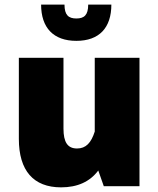

<svg xmlns="http://www.w3.org/2000/svg" viewBox="-20 -805 681 830"><path d="M61.5 -204.6C61.5 -67.4 124.5 4.9 244.1 4.9C314.9 4.9 368.7 -19.5 404.8 -67.9L428.7 0H583V-555.2H389.6V-236.3C374 -187.5 351.6 -163.1 313 -163.1C272.5 -163.1 254.4 -189.9 254.4 -249V-555.2H61.5ZM361.3 -785.2C361.3 -739.7 343.8 -725.1 310.1 -725.1C276.4 -725.1 258.8 -739.7 258.8 -785.2H157.7C157.7 -685.1 210.9 -628.4 310.1 -628.4C409.2 -628.4 461.4 -685.1 461.4 -785.2Z"/></svg>

Font: Estedad Black
Style: Regular
Weight: 900
Designer: Amin Abedi
Version: Version 7.3